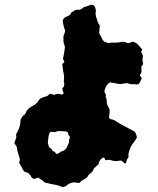

<svg xmlns="http://www.w3.org/2000/svg" viewBox="-20 -710 666 811"><path d="M584 -438Q583 -437 581 -434Q579 -431 577 -428Q577 -423 577.5 -417.5Q578 -412 578 -406Q575 -398 570 -392Q572 -391 572 -389.5Q572 -388 573 -388Q581 -381 577.5 -376Q574 -371 572 -363Q567 -359 567.5 -357.5Q568 -356 566.5 -355Q565 -354 555 -353Q554 -355 550.5 -354Q547 -353 546 -354Q545 -355 538.5 -354.5Q532 -354 530 -355Q522 -357 519.5 -358Q517 -359 512 -358.5Q507 -358 490 -355Q480 -355 468 -358Q463 -359 457.5 -360Q452 -361 445 -362Q431 -355 424 -336Q423 -334 422.5 -330.5Q422 -327 421 -325Q421 -319 424.5 -315.5Q428 -312 427 -306Q426 -302 427.5 -298.5Q429 -295 430 -291Q431 -286 431 -281Q431 -276 432 -270Q434 -265 437 -259.5Q440 -254 443 -248V-238Q443 -227 440 -213Q446 -207 447 -207Q463 -204 474 -195Q485 -188 497 -181.5Q509 -175 521 -169Q528 -165 535 -161.5Q542 -158 549 -154Q557 -142 558 -129Q553 -119 545.5 -110Q538 -101 531 -87Q530 -84 527.5 -77Q525 -70 523 -62Q522 -60 522.5 -56Q523 -52 523 -47Q521 -42 516 -36Q515 -32 514 -28Q513 -24 512 -21Q508 -18 504 -22Q501 -24 499 -26.5Q497 -29 494 -30Q490 -32 488 -32Q479 -30 470.5 -29.5Q462 -29 453 -32Q446 -35 439.5 -35Q433 -35 425 -33Q423 -39 423 -39Q420 -47 413 -43Q399 -34 396 -16Q392 -12 387 -8Q382 -4 377 1Q372 16 360 24Q354 27 350 36Q346 41 340.5 44.5Q335 48 329 51Q325 53 322 56.5Q319 60 314 63Q309 62 303 61.5Q297 61 292 60Q285 61 278.5 63Q272 65 266 70Q258 78 244 81Q242 79 239 78Q236 77 233 76Q221 71 206 69Q197 68 188.5 65.5Q180 63 171 62Q164 56 156.5 50.5Q149 45 141 40Q138 41 134 42.5Q130 44 125 46Q116 44 111.5 36Q107 28 100 21Q96 20 92 18Q88 16 83 15Q76 7 72 -2.5Q68 -12 61 -21Q62 -24 62.5 -28.5Q63 -33 64 -37Q61 -50 56.5 -62.5Q52 -75 51 -89Q49 -95 44 -100Q39 -105 43 -113L49 -129Q49 -132 48.5 -135.5Q48 -139 48 -143Q67 -173 67 -205Q70 -211 73.5 -216.5Q77 -222 83 -225Q88 -229 89.5 -234.5Q91 -240 95 -245Q104 -256 117 -262Q135 -271 145 -288Q146 -290 147 -290.5Q148 -291 148 -292Q156 -297 164 -299.5Q172 -302 179 -304Q182 -306 185 -309Q188 -312 192 -314Q196 -313 200 -312Q204 -311 209 -309Q212 -311 215.5 -312Q219 -313 224 -314Q228 -313 232.5 -312.5Q237 -312 241 -311Q246 -311 247 -314Q249 -315 248.5 -318Q248 -321 246 -322L243 -337Q254 -345 251 -360Q250 -362 249.5 -364.5Q249 -367 250 -369Q251 -378 250.5 -386.5Q250 -395 248 -404Q246 -412 245.5 -420Q245 -428 243 -436Q243 -441 247 -443Q251 -445 252 -448Q251 -452 249 -455.5Q247 -459 246 -461Q248 -472 250 -481.5Q252 -491 253 -500Q254 -505 254 -510.5Q254 -516 252 -520Q248 -528 248 -537.5Q248 -547 248 -557Q250 -564 252.5 -569.5Q255 -575 255 -581Q252 -588 248.5 -602Q245 -616 245 -624Q250 -635 257 -638Q264 -641 271 -644.5Q278 -648 282 -658L299 -668Q304 -669 309 -669Q314 -669 319 -669Q321 -672 327 -674Q329 -676 331.5 -678Q334 -680 338 -681Q343 -682 348.5 -684Q354 -686 359 -688Q367 -692 374.5 -688Q382 -684 383 -674Q385 -670 385 -665Q381 -649 389 -630Q390 -630 390 -628Q390 -621 394 -614.5Q398 -608 402 -601Q401 -597 400.5 -592.5Q400 -588 400 -583Q399 -580 399 -569Q404 -562 407 -555Q410 -548 414 -541Q419 -534 425.5 -532Q432 -530 439 -528Q446 -530 454 -530Q462 -530 469 -530Q477 -530 485.5 -531.5Q494 -533 501 -534Q506 -533 510.5 -531.5Q515 -530 519 -528Q525 -527 529 -529.5Q533 -532 538 -534Q544 -534 549 -531Q554 -528 559 -526Q564 -520 570 -513.5Q576 -507 581 -501Q581 -501 581.5 -500.5Q582 -500 581 -500Q580 -498 578.5 -496Q577 -494 576 -492Q578 -488 580 -483.5Q582 -479 584 -474Q583 -470 582.5 -465Q582 -460 582 -455Q582 -451 583.5 -447Q585 -443 584 -438ZM275 -129Q277 -131 272 -136.5Q267 -142 268 -144Q268 -150 264.5 -152Q261 -154 258 -155Q250 -156 241.5 -156Q233 -156 225 -156Q221 -156 220 -155Q213 -151 205.5 -152.5Q198 -154 191 -152Q187 -144 185.5 -136.5Q184 -129 182 -106Q184 -101 184.5 -97.5Q185 -94 187 -90Q189 -86 194.5 -83Q200 -80 201 -75Q201 -71 205.5 -71Q210 -71 210 -69Q213 -67 213.5 -65.5Q214 -64 216 -62L217 -61L220 -60H222L224 -61Q231 -63 234.5 -67Q238 -71 245 -72Q251 -74 255.5 -78.5Q260 -83 262 -87Q265 -95 269 -102Q273 -109 271 -114Q273 -121 272.5 -121.5Q272 -122 275 -129Z"/></svg>

Font: Daruma Drop One
Style: Regular
Weight: 400
Designer: Maniackers Design
Version: Version 1.000